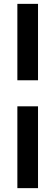

<svg xmlns="http://www.w3.org/2000/svg" viewBox="-20 -790 287 995"><path d="M70 -239V185H177V-239ZM70 -770V-374H177V-770Z"/></svg>

Font: GradeGX
Style: Regular
Weight: 100
Width: 1
Designer: Adam Twardoch
Foundry: Adam Twardoch
Version: Version 2.002; DEVELOPMENT